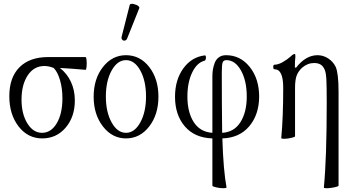

<svg xmlns="http://www.w3.org/2000/svg" viewBox="-20 -714 1837 1006"><path d="M201.2 11.2Q126 11.2 77.4 -51.5Q28.8 -114.3 28.8 -210Q28.8 -308.1 82 -361.6Q135.3 -415 231.9 -415H428.2Q432.1 -415 433.6 -398.2Q435.1 -381.3 433.6 -364.5Q432.1 -347.7 428.2 -348.1Q345.2 -355.5 293.9 -357.9Q331.1 -329.1 351.6 -285.2Q372.1 -241.2 372.1 -188Q372.1 -101.1 323.7 -44.9Q275.4 11.2 201.2 11.2ZM200.2 -18.1Q247.6 -18.1 277.3 -68.1Q307.1 -118.2 307.1 -199.2Q307.1 -249.5 294.7 -293.2Q282.2 -336.9 261.2 -357.9Q235.4 -368.2 212.9 -368.2Q157.7 -368.2 125.2 -319.1Q92.8 -270 92.8 -191.9Q92.8 -117.2 123.3 -67.6Q153.8 -18.1 200.2 -18.1Z M647 -514.2Q643.1 -503.4 634.5 -501.5Q626 -499.5 620.4 -506.1Q614.7 -512.7 617.7 -522.9L659.7 -688Q660.6 -692.4 666.7 -693.6Q672.9 -694.8 680.4 -692.9Q688 -690.9 695.3 -688Q702.6 -685.1 707 -680.4Q711.4 -675.8 710 -671.9ZM640.1 11.2Q567.9 11.2 519.3 -51.5Q470.7 -114.3 470.7 -207Q470.7 -300.8 519.3 -362.8Q567.9 -424.8 640.1 -424.8Q713.9 -424.8 762 -362.8Q810.1 -300.8 810.1 -207Q810.1 -113.8 761.7 -51.3Q713.4 11.2 640.1 11.2ZM745.1 -208Q745.1 -290.5 715.1 -344.7Q685.1 -398.9 640.1 -398.9Q595.2 -398.9 564.9 -344.5Q534.7 -290 534.7 -208Q534.7 -127 564.9 -72.5Q595.2 -18.1 640.1 -18.1Q685.1 -18.1 715.1 -72.5Q745.1 -127 745.1 -208Z M1167 268.1Q1165 272.5 1148.7 272.2Q1132.3 272 1112.5 267.6Q1092.8 263.2 1092.8 258.8V11.2Q1000 8.3 948.5 -51.8Q897 -111.8 897 -207Q897 -295.4 940.4 -355.5Q983.9 -415.5 1053.2 -423.8Q1057.1 -424.3 1058.6 -418Q1060.1 -411.6 1058.1 -404.5Q1056.2 -397.5 1052.2 -396Q1012.2 -386.2 987.1 -334.5Q961.9 -282.7 961.9 -208Q961.9 -126 995.1 -74.2Q1028.3 -22.5 1092.8 -18.1V-313Q1092.8 -331.5 1095.2 -347.9Q1097.7 -364.3 1104.5 -383.3Q1111.3 -402.3 1126.7 -413.6Q1142.1 -424.8 1164.1 -424.8Q1239.3 -424.8 1288.6 -363Q1337.9 -301.3 1337.9 -207Q1336.9 -112.3 1285.6 -52Q1234.4 8.3 1145 11.2Q1150.4 180.7 1167 268.1ZM1142.1 -334Q1142.1 -176.3 1144 -18.1Q1206.5 -21.5 1239.7 -73.7Q1272.9 -126 1272.9 -208Q1272.9 -290.5 1242.7 -344.7Q1212.4 -398.9 1166 -398.9Q1150.9 -398.9 1146.5 -386.5Q1142.1 -374 1142.1 -334Z M1676.8 269Q1691.9 115.2 1691.9 -172.9Q1691.9 -257.3 1690.2 -294.4Q1688.5 -331.5 1681.6 -348.1Q1672.9 -368.2 1659.4 -376Q1646 -383.8 1625.5 -383.8Q1591.3 -383.8 1562.5 -358.9Q1543.5 -341.3 1534.7 -318.8Q1525.9 -296.4 1525.9 -252.9V0Q1525.9 3.9 1506.8 8.3Q1487.8 12.7 1471.9 13.2Q1456.1 13.7 1453.6 9.8Q1463.9 -97.2 1463.9 -254.9Q1463.9 -351.1 1418.5 -351.1Q1411.6 -351.1 1411.6 -363Q1411.6 -375 1418.5 -375Q1437 -375 1460.7 -388.2Q1484.4 -401.4 1502.9 -418Q1516.1 -431.2 1524.9 -431.2Q1527.8 -431.2 1527.8 -417Q1524.9 -394.5 1524.9 -360.8L1530.8 -358.9Q1582 -424.8 1643.6 -424.8Q1673.3 -424.8 1699.2 -408.2Q1725.1 -391.6 1738.8 -363.8Q1753.9 -330.1 1753.9 -232.9V258.8Q1753.9 262.7 1733.6 267.1Q1713.4 271.5 1696.3 272.2Q1679.2 272.9 1676.8 269Z"/></svg>

Font: Junicode SmCond Light
Style: Regular
Weight: 300
Width: 4
Designer: Peter S. Baker
Version: Version 2.206